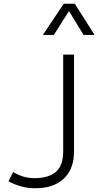

<svg xmlns="http://www.w3.org/2000/svg" viewBox="-20 -992 526 1027"><path d="M168 15Q131 15 95.8 5.8Q60.5 -3.5 25.5 -22L50 -72Q75.5 -56.5 104 -47.8Q132.5 -39 163 -39Q239.5 -39 278.8 -72.5Q318 -106 318 -183V-700H376V-181Q376 -120.5 352 -76.5Q328 -32.5 281.5 -8.8Q235 15 168 15ZM209 -805 321 -972H380L486 -805H427L349 -933L268 -805Z"/></svg>

Font: Geologica Cursive Thin
Style: Regular
Weight: 250
Designer: Sindre Bremnes, Frode Helland
Foundry: Monokrom Skriftforlag AS
Version: Version 1.010;gftools[0.9.28]